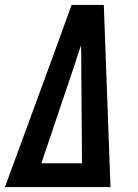

<svg xmlns="http://www.w3.org/2000/svg" viewBox="-39 -755 559 775"><path d="M-19 0 161 -490 250 -735H380L389 -490L407 0ZM292 -96 289 -490Q289 -510 289 -530.5Q289 -551 288 -572Q281 -551 274 -530.5Q267 -510 261 -490L128 -96Z"/></svg>

Font: Iosevka Oblique
Style: Bold
Weight: 700
Italic angle: -9°
Monospace: yes
Designer: Belleve Invis
Foundry: Belleve Invis
Version: Version 32.5.0; ttfautohint (v1.8.4)